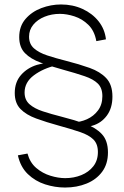

<svg xmlns="http://www.w3.org/2000/svg" viewBox="-20 -675 554 859"><path d="M271 164Q226 164 181.8 149.8Q137.5 135.5 104.5 103.8Q71.5 72 60 20L103 12Q114 52.5 142.2 76.5Q170.5 100.5 205.5 111.2Q240.5 122 272 122Q310.5 122 343.8 108.5Q377 95 397.5 69Q418 43 418 5Q418 -31 397.8 -51Q377.5 -71 338.5 -84.2Q299.5 -97.5 243 -113Q186.5 -128.5 142 -144.8Q97.5 -161 71.8 -187.2Q46 -213.5 46 -259Q46 -307.5 74 -339.5Q102 -371.5 145.5 -384.8Q189 -398 236 -391L233 -383Q173 -369 131.5 -338Q90 -307 90 -261Q90 -228 112.2 -208.5Q134.5 -189 172 -176.8Q209.5 -164.5 255 -153Q314 -138 361 -121.2Q408 -104.5 435.5 -75.2Q463 -46 463 7Q463 58.5 437 93.5Q411 128.5 367.5 146.2Q324 164 271 164ZM307 -116 308 -128Q339 -128 369 -141.5Q399 -155 418.5 -181Q438 -207 438 -245Q438 -281 417.8 -301Q397.5 -321 358.5 -334.2Q319.5 -347.5 263 -363Q206.5 -378.5 162 -394.8Q117.5 -411 91.8 -437.2Q66 -463.5 66 -509Q66 -557.5 94 -590Q122 -622.5 165 -638.8Q208 -655 253 -655Q305.5 -655 349.2 -635Q393 -615 421 -579.8Q449 -544.5 454 -499L411 -491Q402.5 -537.5 375.2 -564Q348 -590.5 313.2 -601.8Q278.5 -613 248 -613Q211 -613 179.5 -600.2Q148 -587.5 129 -564.5Q110 -541.5 110 -511Q110 -478 132.2 -458.5Q154.5 -439 192 -426.8Q229.5 -414.5 275 -403Q334 -388 381 -371.2Q428 -354.5 455.5 -325.2Q483 -296 483 -243Q483 -191.5 458 -157.8Q433 -124 392.8 -112.5Q352.5 -101 307 -116Z"/></svg>

Font: Manrope ExtraLight
Style: Regular
Weight: 200
Designer: Mikhail Sharanda
Foundry: Mikhail Sharanda
Version: Version 4.505